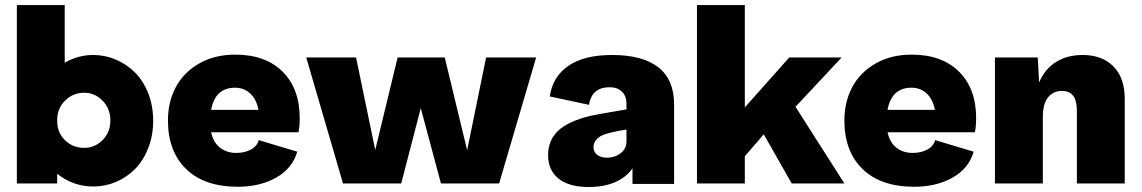

<svg xmlns="http://www.w3.org/2000/svg" viewBox="-20 -728 4533 762"><path d="M46.9 -708H236.8V-479Q289.6 -509.8 350.1 -509.8Q396.5 -509.8 439.2 -491.7Q481.9 -473.6 515.1 -440.9Q548.3 -408.2 568.1 -358.2Q587.9 -308.1 587.9 -249Q587.9 -190.4 568.6 -140.9Q549.3 -91.3 516.8 -58.1Q484.4 -24.9 441.2 -6.3Q397.9 12.2 350.1 12.2Q271 12.2 207 -38.1V0H46.9ZM207 -248Q207 -201.2 238.3 -171.1Q269.5 -141.1 314 -141.1Q356.4 -141.1 387.2 -172.1Q418 -203.1 418 -250Q418 -296.9 387.2 -328.4Q356.4 -359.9 314 -359.9Q270.5 -359.9 238.8 -329.3Q207 -298.8 207 -251Z M923.8 13.2Q791 13.2 718.8 -57.1Q646.5 -127.4 646.5 -250Q646.5 -323.2 677.7 -382.1Q709 -440.9 770.5 -476.1Q832 -511.2 913.6 -511.2Q1033.7 -511.2 1101.6 -443.6Q1169.4 -376 1169.4 -259.8Q1169.4 -225.1 1164.6 -203.1H817.9Q827.1 -161.6 853.8 -141.4Q880.4 -121.1 917.5 -121.1Q951.2 -121.1 975.8 -134.5Q1000.5 -147.9 1006.8 -171.9L1159.7 -126Q1140.6 -59.6 1076.2 -23.2Q1011.7 13.2 923.8 13.2ZM817.9 -292H1005.9Q997.6 -334.5 972.9 -357.2Q948.2 -379.9 912.6 -379.9Q834 -379.9 817.9 -292Z M1745.1 -500 1834 -131.8 1909.2 -500H2107.9L1960.9 0H1730L1649.9 -298.8L1572.3 0H1341.3L1195.3 -500H1393.1L1469.2 -132.8L1558.1 -500Z M2409.2 -509.8Q2530.8 -509.8 2593 -460.7Q2655.3 -411.6 2655.3 -314V-145V2H2490.2V-60.1Q2465.8 -24.4 2421.4 -5.1Q2377 14.2 2316.4 14.2Q2238.3 14.2 2196.8 -19Q2155.3 -52.2 2155.3 -112.8Q2155.3 -171.4 2195.1 -209Q2234.9 -246.6 2322.3 -268.1Q2331.1 -271 2466.3 -293.9V-316.9Q2466.3 -346.7 2448.2 -364.3Q2430.2 -381.8 2399.4 -381.8Q2329.1 -381.8 2317.4 -312L2162.1 -345.2Q2172.9 -423.3 2235.6 -466.6Q2298.3 -509.8 2409.2 -509.8ZM2335.4 -145Q2335.4 -124.5 2350.3 -113.3Q2365.2 -102.1 2388.2 -102.1Q2419.4 -102.1 2442.9 -119.6Q2466.3 -137.2 2466.3 -167V-213.9Q2426.3 -208 2385.3 -196.8Q2360.4 -189 2347.9 -175Q2335.4 -161.1 2335.4 -145Z M3320.3 -500 3137.2 -304.2 3331.1 0H3122.1L3011.2 -194.8L2936 -107.9V0H2746.1V-708H2936V-301.8L3112.3 -500Z M3608.4 13.2Q3475.6 13.2 3403.3 -57.1Q3331.1 -127.4 3331.1 -250Q3331.1 -323.2 3362.3 -382.1Q3393.6 -440.9 3455.1 -476.1Q3516.6 -511.2 3598.1 -511.2Q3718.3 -511.2 3786.1 -443.6Q3854 -376 3854 -259.8Q3854 -225.1 3849.1 -203.1H3502.4Q3511.7 -161.6 3538.3 -141.4Q3564.9 -121.1 3602.1 -121.1Q3635.7 -121.1 3660.4 -134.5Q3685.1 -147.9 3691.4 -171.9L3844.2 -126Q3825.2 -59.6 3760.7 -23.2Q3696.3 13.2 3608.4 13.2ZM3502.4 -292H3690.4Q3682.1 -334.5 3657.5 -357.2Q3632.8 -379.9 3597.2 -379.9Q3518.6 -379.9 3502.4 -292Z M4276.9 -509.8Q4354 -509.8 4398.9 -464.4Q4443.8 -418.9 4443.8 -335.9V0H4253.9V-285.2Q4253.9 -329.6 4238.8 -348.4Q4223.6 -367.2 4194.8 -367.2Q4160.2 -367.2 4139.4 -341.6Q4118.7 -315.9 4118.7 -263.2V0H3928.7V-500H4098.6L4104 -400.9Q4127 -454.6 4171.4 -482.2Q4215.8 -509.8 4276.9 -509.8Z"/></svg>

Font: Human Sans Black
Style: Regular
Weight: 800
Designer: Tim Radville
Foundry: Continuum
Version: Version 1.000;FEAKit 1.0